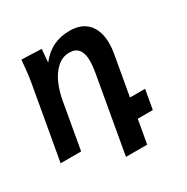

<svg xmlns="http://www.w3.org/2000/svg" viewBox="-191 -698 950 973"><g transform="rotate(-30 284.0 -211.0)"><path d="M59 -554.5 175.5 -550 169 -473.5Q204 -518 246.5 -538.5Q289 -559 342.5 -559Q412 -559 449 -518Q486 -477 486 -403Q486 -374.5 480 -341.5L439.5 -113H528L508 0H420L395.5 137.5H271.5L350.5 -310.5Q357 -349.5 357 -374Q357 -464 287 -464Q245 -464 213.8 -435.2Q182.5 -406.5 163.5 -362.5Q144.5 -318.5 136 -269.5L88.5 0H-31.5L44 -426.5Q49.5 -458.5 52.8 -490.5Q56 -522.5 59 -554.5Z"/></g></svg>

Font: JuliaMono BoldItalic
Style: Regular
Weight: 700
Italic angle: -9°
Monospace: yes
Designer: cormullion
Foundry: corm
Version: Version 0.049; ttfautohint (v1.8.4)